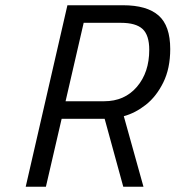

<svg xmlns="http://www.w3.org/2000/svg" viewBox="-20 -712 669 732"><path d="M237 -692H449Q540 -692 584.5 -653Q629 -614 629 -525Q629 -451 602.5 -397.5Q576 -344 536 -312.5Q496 -281 452 -269L527 0H450L379 -259H215L155 0H78ZM377 -326Q455 -326 502 -381Q549 -436 549 -522Q549 -578 523.5 -601.5Q498 -625 441 -625H299L230 -326Z"/></svg>

Font: Cairo
Style: Italic
Weight: 400
Italic angle: -13°
Designer: Mohamed Gaber, Accademia di Belle Arti di Urbino and others
Foundry: Kief Type Foundry, Accademia di Belle Arti di Urbino and others
Version: Version 3.011